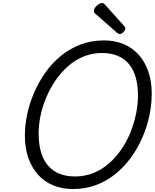

<svg xmlns="http://www.w3.org/2000/svg" viewBox="-20 -1258 1045 1297"><path d="M472 19Q399 19 339 -6Q279 -31 236.5 -78.5Q194 -126 171 -192.5Q148 -259 148 -342Q148 -411 163.5 -485Q179 -559 210 -631Q241 -703 286 -767Q331 -831 390.5 -880Q450 -929 523.5 -957Q597 -985 683 -985Q756 -985 815.5 -960Q875 -935 917 -888Q959 -841 982 -774.5Q1005 -708 1005 -626Q1005 -551 988.5 -474.5Q972 -398 940.5 -326Q909 -254 863 -191.5Q817 -129 758 -81.5Q699 -34 627.5 -7.5Q556 19 472 19ZM487 -66Q554 -66 611.5 -89.5Q669 -113 716 -154Q763 -195 800 -249Q837 -303 861.5 -364.5Q886 -426 899 -489Q912 -552 912 -612Q912 -682 896.5 -736Q881 -790 850 -826.5Q819 -863 773.5 -881.5Q728 -900 668 -900Q603 -900 545.5 -876.5Q488 -853 440.5 -811.5Q393 -770 356 -716Q319 -662 293 -601Q267 -540 254 -477.5Q241 -415 241 -356Q241 -286 256.5 -232Q272 -178 303 -141Q334 -104 380 -85Q426 -66 487 -66ZM789 -1028Q786 -1028 781 -1030.5Q776 -1033 770 -1037L629 -1161Q619 -1169 616.5 -1174Q614 -1179 614 -1186Q614 -1197 624 -1209Q634 -1221 646.5 -1229.5Q659 -1238 669 -1238Q675 -1238 679.5 -1235Q684 -1232 689 -1227L819 -1082Q825 -1075 826 -1071.5Q827 -1068 827 -1064Q827 -1054 813.5 -1041Q800 -1028 789 -1028Z"/></svg>

Font: Playwrite NO
Style: Regular
Weight: 400
Designer: Veronika Burian, José Scaglione
Foundry: TypeTogether
Version: Version 1.002